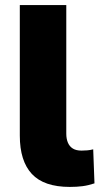

<svg xmlns="http://www.w3.org/2000/svg" viewBox="-20 -725 403 756"><path d="M255 11Q153 11 105.5 -40Q58 -91 58 -191V-705H241V-199Q241 -178 247.5 -163Q254 -148 267 -140Q280 -132 301 -132Q313 -132 324 -133Q335 -134 347 -137L352 -3Q328 5 305.5 8Q283 11 255 11Z"/></svg>

Font: Nunito Sans 10pt Black
Style: Regular
Weight: 900
Designer: Vernon Adams
Foundry: Vernon Adams
Version: Version 3.101;gftools[0.9.27]